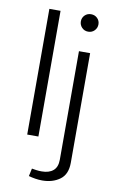

<svg xmlns="http://www.w3.org/2000/svg" viewBox="-102 -762 643 1049"><g transform="rotate(10 220.0 -237.5)"><path d="M267.1 -660.2Q267.1 -680.2 281 -694.1Q294.9 -708 315.9 -708Q336.9 -708 350.8 -694.1Q364.7 -680.2 364.7 -660.2Q364.7 -640.1 350.8 -625.7Q336.9 -611.3 315.9 -611.3Q294.9 -611.3 281 -625.7Q267.1 -640.1 267.1 -660.2ZM134.3 221.7 143.6 178.7Q153.3 180.7 168.2 182.6Q183.1 184.6 198.2 184.6Q239.3 184.6 262.2 165Q285.2 145.5 285.2 104V-497.6H347.2V110.4Q347.2 175.3 307.1 204.1Q267.1 232.9 209.5 232.9Q189.9 232.9 170.7 229.7Q151.4 226.6 134.3 221.7ZM147.9 0H85.9V-697.3H147.9Z"/></g></svg>

Font: Estedad-FD Light
Style: Regular
Weight: 300
Designer: Amin Abedi
Version: Version 7.3